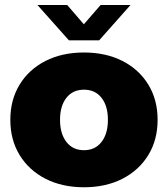

<svg xmlns="http://www.w3.org/2000/svg" viewBox="-20 -758 691 790"><path d="M325.5 12.5Q235.5 12.5 167.2 -22.5Q99 -57.5 60.8 -120Q22.5 -182.5 22.5 -265Q22.5 -347.5 60.8 -410Q99 -472.5 167.2 -507.2Q235.5 -542 325.5 -542Q415.5 -542 483.8 -507.2Q552 -472.5 590.2 -410Q628.5 -347.5 628.5 -265Q628.5 -182.5 590.2 -120Q552 -57.5 483.8 -22.5Q415.5 12.5 325.5 12.5ZM325.5 -140Q371.5 -140 397.8 -174Q424 -208 424 -265Q424 -322 397.8 -355.5Q371.5 -389 325.5 -389Q279.5 -389 253.2 -355.5Q227 -322 227 -265Q227 -208 253.2 -174Q279.5 -140 325.5 -140ZM134 -737.5H256.5L325 -658L394 -737.5H517L388 -592H263.5Z"/></svg>

Font: Epilogue Black
Style: Regular
Weight: 900
Designer: Tyler Finck
Foundry: Etcetera Type Co
Version: Version 2.111; ttfautohint (v1.8.3)